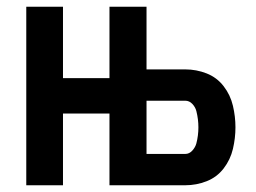

<svg xmlns="http://www.w3.org/2000/svg" viewBox="-20 -550 760 570"><path d="M58 0H167V-213H305V0H530Q563 0 593.5 -12Q624 -24 644 -50Q664 -76 671.5 -108Q679 -140 679 -172Q679 -204 671.5 -236Q664 -268 644 -294Q624 -320 593.5 -332Q563 -344 530 -344H415V-530H305V-318H167V-530H58ZM415 -93V-251H530Q542 -251 551 -241.5Q560 -232 563 -220Q566 -208 567.5 -196Q569 -184 569 -172Q569 -160 567.5 -148Q566 -136 563 -124.5Q560 -113 551 -103Q542 -93 530 -93Z"/></svg>

Font: Iosevka Sparkle
Style: Bold
Weight: 700
Designer: Belleve Invis
Foundry: Belleve Invis
Version: Version 4.5.0; ttfautohint (v1.8.3)